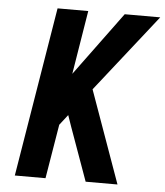

<svg xmlns="http://www.w3.org/2000/svg" viewBox="-53 -782 713 829"><g transform="rotate(5 304.0 -367.5)"><path d="M42 0 163 -735H296L251 -459L454 -735H608L344 -400L487 0H349L266 -231L249 -280L214 -235L175 0Z"/></g></svg>

Font: Iosevka SS04 XBd Ex Obl
Style: Regular
Weight: 800
Width: 7
Italic angle: -9°
Monospace: yes
Designer: Belleve Invis
Foundry: Belleve Invis
Version: Version 19.0.0; ttfautohint (v1.8.4)